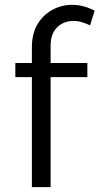

<svg xmlns="http://www.w3.org/2000/svg" viewBox="-20 -769 409 789"><path d="M111 -574Q111 -631 134.5 -670Q158 -709 197 -729.5Q236 -750 279 -749Q302 -749 325.5 -742.5Q349 -736 369 -725L350 -665Q335 -672 317.5 -677.5Q300 -683 281 -683Q256 -683 234.5 -671.5Q213 -660 200.5 -637.5Q188 -615 188 -583V0H111ZM43 -510H339V-452H43Z"/></svg>

Font: Alexandria Light
Style: Regular
Weight: 300
Designer: Mohamed Gaber
Foundry: Kief Type Foundry
Version: Version 5.100